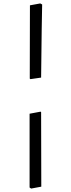

<svg xmlns="http://www.w3.org/2000/svg" viewBox="-20 -827 412 1116"><path d="M157 -367 219 -376C220 -552 225 -801 225 -801L214 -807L154 -796C154 -654 153 -512 153 -370ZM161 269 220 258C220 258 219 19 219 -175L216 -178L152 -166V263Z"/></svg>

Font: Alegreya SC
Style: Regular
Weight: 400
Designer: Juan Pablo del Peral
Foundry: Huerta Tipografica
Version: Version 2.007;PS 002.007;hotconv 1.0.88;makeotf.lib2.5.64775